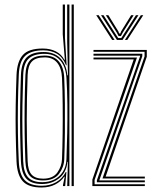

<svg xmlns="http://www.w3.org/2000/svg" viewBox="-20 -820 685 846"><path d="M305.2 0H295.5V-800H305.2ZM285.8 0H276.2L279.2 -106.8H277.2Q272.5 -59.5 240.5 -34.4Q208.5 -9.2 164.8 -9.2Q118.2 -9.2 96.5 -32.4Q74.8 -55.5 72.2 -109.5Q69.8 -171.8 68.9 -232.5Q68 -293.2 68.9 -356.5Q69.8 -419.8 72.2 -489.2Q74.5 -544.5 98.2 -567.6Q122 -590.8 172.5 -590.8Q217.8 -590.8 244.9 -564Q272 -537.2 277 -488H279.5L276 -636.5V-800H285.8ZM167 -17.2Q195.2 -17.2 218.8 -28.8Q242.2 -40.2 256.9 -63Q271.5 -85.8 272.8 -119Q275 -172 276.2 -234.5Q277.5 -297 276.9 -359.9Q276.2 -422.8 272.8 -476.8Q270.8 -510.2 258.9 -533.9Q247 -557.5 226.2 -570.1Q205.5 -582.8 176 -582.8Q128.5 -582.8 106.2 -561.5Q84 -540.2 82.2 -489.5Q79.8 -419.2 78.9 -357Q78 -294.8 78.9 -234.5Q79.8 -174.2 82.2 -109.5Q84.2 -60 103.9 -38.6Q123.5 -17.2 167 -17.2ZM169.8 -25Q130 -25 111.9 -44.8Q93.8 -64.5 91.8 -109.8Q89.5 -172.2 88.6 -231.9Q87.8 -291.5 88.5 -354.5Q89.2 -417.5 92 -490Q93.8 -535.5 113.5 -555.4Q133.2 -575.2 176.5 -575.2Q217.2 -575.2 239.2 -549.4Q261.2 -523.5 263 -476.8Q265.2 -426 265.9 -363.5Q266.5 -301 265.9 -237.4Q265.2 -173.8 263.2 -119.2Q262.2 -84.2 240.4 -54.6Q218.5 -25 169.8 -25ZM170.2 -32.8Q213.5 -32.8 232.9 -60.1Q252.2 -87.5 253.2 -119.5Q255.2 -170 256 -231.9Q256.8 -293.8 256.2 -357.2Q255.8 -420.8 253.2 -476.5Q251.5 -519.5 232.1 -543.4Q212.8 -567.2 176.8 -567.2Q138.2 -567.2 120.8 -549.1Q103.2 -531 101.8 -489.8Q97.8 -380.2 97.9 -290.4Q98 -200.5 101.8 -110.5Q103.2 -68.2 119.5 -50.5Q135.8 -32.8 170.2 -32.8ZM162.8 6.2Q106 6.2 80.8 -20.9Q55.5 -48 52.8 -109Q50.2 -173.5 49.2 -234.1Q48.2 -294.8 49.2 -357.2Q50.2 -419.8 52.8 -489.5Q55.2 -549.5 80.9 -577.9Q106.5 -606.2 168.2 -606.2Q201.5 -606.2 226.2 -593.5Q251 -580.8 263.5 -556.5H265.8L256.5 -669V-800H266.2V-654.5L273.5 -532.5H271Q256 -569 230.4 -583.6Q204.8 -598.2 171 -598.2Q116.2 -598.2 90.6 -573.5Q65 -548.8 62.8 -490.5Q59.8 -418.2 58.9 -355.2Q58 -292.2 59 -232.2Q60 -172.2 62.8 -108.8Q65.2 -50.8 89.2 -26.1Q113.2 -1.5 164.5 -1.5Q199.2 -1.5 226.9 -17Q254.5 -32.5 269.8 -62H272.5L267.2 0H257.5V-4.8L265.2 -41.5H263Q249 -20.5 223.2 -7.1Q197.5 6.2 162.8 6.2ZM431.5 -33.5 617 -571.5V-591.8H392V-600H626.8V-570L445.5 -41.8H618.2V-33.5ZM387 0V-28.8L569.2 -558.2H392V-566.5H583.5L396.8 -27V-8.2H618.2V0ZM406.8 -16.8V-25.5L597.2 -572V-574.8H392V-583.2H607V-572.5L417.5 -25.2H618.2V-16.8ZM404 -753H414.8L485 -644H474.2ZM425.2 -753H436.2L489.5 -669.5L500.8 -652.2H514.5L525.5 -669.5L579 -753H590L520 -644H495.2ZM446.5 -753H457.5L501.8 -681.2L504.8 -672.5H510.5L513.5 -681.2L557.8 -753H568.8L520.5 -675.8L512.8 -661.2H502.5L495 -675.8ZM600.5 -753H611.2L540.8 -644H530.2Z"/></svg>

Font: Big Shoulders Inline Text Thin ExtraLight
Style: Regular
Weight: 250
Version: Version 2.002